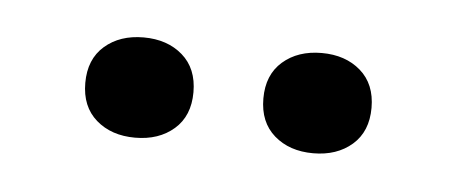

<svg xmlns="http://www.w3.org/2000/svg" viewBox="-24 -870 346 145"><g transform="rotate(5 148.5 -798.0)"><path d="M175 -798Q175 -816 186.5 -826Q198 -836 216 -836Q234 -836 245.5 -826Q257 -816 257 -798Q257 -780 245.5 -770Q234 -760 216 -760Q198 -760 186.5 -770Q175 -780 175 -798ZM40 -798Q40 -816 51.5 -826Q63 -836 81 -836Q99 -836 110.5 -826Q122 -816 122 -798Q122 -780 110.5 -770Q99 -760 81 -760Q63 -760 51.5 -770Q40 -780 40 -798Z"/></g></svg>

Font: Mona Sans Condensed
Style: Regular
Weight: 400
Width: 3
Designer: Deni Anggara
Foundry: GitHub
Version: Version 2.000